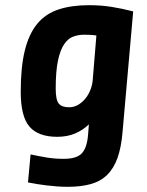

<svg xmlns="http://www.w3.org/2000/svg" viewBox="-20 -529 567 741"><path d="M453 -20Q448 40 433.5 80.5Q419 121 393.5 146Q368 171 330 181.5Q292 192 241 192Q222 192 201 190.5Q180 189 159.5 186.5Q139 184 120.5 181Q102 178 88 175L98 67Q131 74 161 79Q191 84 226 84Q276 84 296 62.5Q316 41 320 -10L323 -49Q299 -26 269 -13.5Q239 -1 201 -1Q128 -1 94 -40Q60 -79 60 -175Q60 -271 76 -335Q92 -399 124 -437.5Q156 -476 206 -492.5Q256 -509 323 -509Q370 -509 410.5 -502.5Q451 -496 494 -485L453 -20ZM246 -115Q266 -115 282.5 -125Q299 -135 311 -150.5Q323 -166 330 -185Q337 -204 338 -222L352 -392Q340 -394 327.5 -394.5Q315 -395 304 -395Q282 -395 262 -387.5Q242 -380 227 -357.5Q212 -335 203.5 -294Q195 -253 195 -187Q195 -143 207 -129Q219 -115 246 -115Z"/></svg>

Font: Share
Style: Bold Italic
Weight: 700
Designer: Ralph du Carrois
Version: Version 1.002